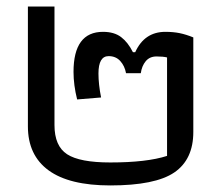

<svg xmlns="http://www.w3.org/2000/svg" viewBox="-20 -555 672 585"><path d="M65 -170V-535H146V-174Q146 -110 184.5 -85Q223 -60 316 -60Q427 -60 489 -80V-380Q477 -383 457 -383Q436 -383 424 -368.5Q412 -354 409 -332H364Q360 -354 346.5 -369Q333 -384 311 -384Q280 -384 280 -331Q280 -298 288 -258L215 -252Q204 -296 204 -336Q204 -458 294 -458Q328 -458 349 -442Q370 -426 385 -396H392Q420 -458 484 -458Q508 -458 527.5 -454Q547 -450 569 -441V-153Q569 -69 511 -29.5Q453 10 316 10Q191 10 128 -36Q65 -82 65 -170Z"/></svg>

Font: Athiti Medium
Style: Regular
Weight: 500
Designer: CadsonDemak Team
Foundry: CadsonDemak
Version: Version 1.032